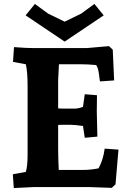

<svg xmlns="http://www.w3.org/2000/svg" viewBox="-20 -949 656 974"><path d="M151 -705H419L533 -715L552 -697L559 -541L487 -536Q481 -584 478 -596Q475 -608 468 -619Q428 -623 389 -623H279Q275 -551 275 -542V-399Q285 -398 301 -398H357Q378 -398 401 -407L410 -471L472 -466Q471 -403 471 -383L474 -256L410 -250L401 -310Q357 -316 337 -316H306Q282 -316 275 -315V-193Q275 -147 278 -87H403Q440 -87 480 -95Q504 -139 511 -195L581 -190L566 -14L547 4Q453 0 433 0H151L50 5L45 -65L111 -77Q120 -107 120 -163V-512Q120 -585 111 -623L46 -635L51 -710Q115 -705 151 -705ZM459 -929 506 -871 308 -738 110 -871 157 -929 224 -880 308 -839 392 -880Z"/></svg>

Font: Andada SC
Style: Bold
Weight: 700
Designer: Carolina Giovagnoli
Foundry: Carolina Giovagnoli
Version: Version 1.003